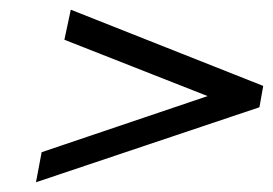

<svg xmlns="http://www.w3.org/2000/svg" viewBox="-20 -436 563 396"><path d="M408.2 -237.8 112.8 -354 126 -416 522.9 -258.8 515.1 -214.8 54.2 -60.1 65.9 -122.1Z"/></svg>

Font: Linux Libertine O
Style: Semibold Italic
Weight: 600
Italic angle: -11.5°
Designer: Philipp H. Poll
Foundry: Philipp H. Poll
Version: Version 5.1.2